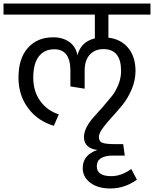

<svg xmlns="http://www.w3.org/2000/svg" viewBox="-39 -708 875 1091"><path d="M816 -625H577V-494Q650 -485 690.5 -434.5Q731 -384 731 -305Q731 -252 709.5 -201Q688 -150 657.5 -112.5Q627 -75 596.5 -42Q566 -9 544.5 20.5Q523 50 523 71Q523 96 543 103.5Q563 111 615 111H661L670 176H604Q511 176 511 237Q511 293 594 293Q650 293 707 252L739 313Q669 363 589 363Q516 363 473.5 330Q431 297 431 247Q431 173 514 144Q477 140 457.5 121Q438 102 438 72Q438 44 453.5 14Q469 -16 492.5 -41.5Q516 -67 543.5 -98.5Q571 -130 594.5 -159Q618 -188 633.5 -226.5Q649 -265 649 -305Q649 -429 549 -429Q500 -429 471 -397Q442 -365 442 -306V-204L361 -217V-306Q361 -428 270 -428Q212 -428 181 -386.5Q150 -345 150 -266Q150 -190 189 -135Q228 -80 295 -58L267 7Q174 -21 120 -94.5Q66 -168 66 -267Q66 -376 119.5 -436Q173 -496 263 -496Q318 -496 355 -469.5Q392 -443 401 -394Q421 -471 500 -490V-625H-19V-688H816Z"/></svg>

Font: FiraGO Book
Style: Regular
Weight: 350
Designer: bBox Type
Foundry: bBox Type GmbH
Version: Version 1.001;PS 001.001;hotconv 1.0.88;makeotf.lib2.5.64775